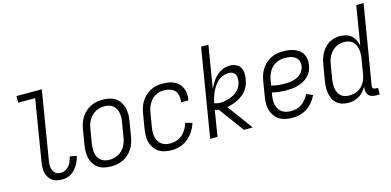

<svg xmlns="http://www.w3.org/2000/svg" viewBox="-70 -1135 3139 1543"><g transform="rotate(-15 1500.0 -363.5)"><path d="M291 8Q269 8 247.5 2.5Q226 -3 209.5 -15.5Q193 -28 182.5 -46.5Q172 -65 167.5 -86Q163 -107 164 -129.5Q165 -152 169 -174L252 -680H111V-735H322L228 -165Q226 -151 225 -137Q224 -123 226.5 -110Q229 -97 234 -85Q239 -73 248.5 -64Q258 -55 270.5 -51Q283 -47 297 -47Q316 -47 335 -56.5Q354 -66 367 -82.5Q380 -99 387.5 -118Q395 -137 400 -156L455 -146Q451 -126 443.5 -107.5Q436 -89 425 -71Q414 -53 400 -38Q386 -23 368 -12Q350 -1 330 3.5Q310 8 291 8Z M701 8Q673 8 645.5 2Q618 -4 596 -19Q574 -34 559.5 -56.5Q545 -79 538.5 -105.5Q532 -132 532.5 -160.5Q533 -189 538 -218L558 -338Q562 -363 570 -387.5Q578 -412 592.5 -435Q607 -458 627.5 -476.5Q648 -495 672 -507Q696 -519 721.5 -523.5Q747 -528 772 -528Q800 -528 827.5 -522Q855 -516 877 -501Q899 -486 914 -463.5Q929 -441 935.5 -414.5Q942 -388 941.5 -359.5Q941 -331 936 -302L916 -182Q912 -157 904 -132.5Q896 -108 881.5 -85Q867 -62 846.5 -43.5Q826 -25 802 -13Q778 -1 752 3.5Q726 8 701 8ZM701 -47Q720 -47 739 -51Q758 -55 775.5 -64.5Q793 -74 807.5 -88Q822 -102 831.5 -119Q841 -136 847 -154.5Q853 -173 856 -191L876 -311Q880 -331 880.5 -350.5Q881 -370 877.5 -388.5Q874 -407 865.5 -423.5Q857 -440 842.5 -451.5Q828 -463 809.5 -468Q791 -473 772 -473Q753 -473 734.5 -469Q716 -465 698.5 -455.5Q681 -446 666.5 -432Q652 -418 642 -401Q632 -384 626 -365.5Q620 -347 617 -329L597 -209Q594 -189 593.5 -169.5Q593 -150 596 -131.5Q599 -113 608 -96.5Q617 -80 631 -68.5Q645 -57 663.5 -52Q682 -47 701 -47Z M1205 8Q1176 8 1148.5 2Q1121 -4 1098.5 -18.5Q1076 -33 1061 -55.5Q1046 -78 1038.5 -104.5Q1031 -131 1032 -160Q1033 -189 1038 -218L1058 -338Q1062 -363 1070 -387.5Q1078 -412 1092.5 -435Q1107 -458 1127.5 -476.5Q1148 -495 1171.5 -507Q1195 -519 1220.5 -523.5Q1246 -528 1271 -528Q1296 -528 1320 -524Q1344 -520 1365.5 -510.5Q1387 -501 1403 -484.5Q1419 -468 1428.5 -446.5Q1438 -425 1440 -401Q1442 -377 1438 -352L1437 -344H1376L1377 -350Q1381 -375 1376 -399.5Q1371 -424 1355.5 -441Q1340 -458 1316 -465.5Q1292 -473 1267 -473Q1248 -473 1230 -469Q1212 -465 1194.5 -455Q1177 -445 1164 -430.5Q1151 -416 1141 -399.5Q1131 -383 1125.5 -365Q1120 -347 1117 -329L1097 -209Q1094 -188 1093.5 -168Q1093 -148 1097.5 -129.5Q1102 -111 1112 -94.5Q1122 -78 1137 -67Q1152 -56 1170.5 -51.5Q1189 -47 1210 -47Q1235 -47 1261.5 -56Q1288 -65 1309 -83.5Q1330 -102 1344 -126.5Q1358 -151 1365 -176L1421 -161Q1411 -126 1390.5 -94Q1370 -62 1341 -38Q1312 -14 1276 -3Q1240 8 1205 8Z M1526 0 1647 -735H1708L1650 -382Q1663 -410 1679.5 -436.5Q1696 -463 1719 -484Q1742 -505 1771 -516.5Q1800 -528 1829 -528Q1855 -528 1878.5 -518Q1902 -508 1914.5 -488Q1927 -468 1929 -442.5Q1931 -417 1926 -391Q1923 -368 1914.5 -345.5Q1906 -323 1891.5 -303Q1877 -283 1857 -267.5Q1837 -252 1815.5 -241Q1794 -230 1770.5 -222.5Q1747 -215 1725 -211L1880 0H1807L1653 -208Q1645 -209 1637.5 -211Q1630 -213 1622 -216L1587 0ZM1681 -259Q1701 -259 1720 -263Q1739 -267 1758.5 -273.5Q1778 -280 1796 -290Q1814 -300 1828.5 -315Q1843 -330 1852 -348.5Q1861 -367 1865 -387Q1867 -403 1866.5 -418.5Q1866 -434 1858.5 -447Q1851 -460 1836.5 -466.5Q1822 -473 1806 -473Q1783 -473 1759.5 -464.5Q1736 -456 1717.5 -440Q1699 -424 1685 -403Q1671 -382 1660.5 -360Q1650 -338 1643 -315Q1636 -292 1631 -269Q1642 -264 1655 -261.5Q1668 -259 1681 -259Z M2209 8Q2180 8 2152 2Q2124 -4 2101.5 -18Q2079 -32 2063 -54.5Q2047 -77 2039.5 -103.5Q2032 -130 2032.5 -159Q2033 -188 2038 -218L2058 -338Q2062 -363 2070 -387.5Q2078 -412 2092.5 -435Q2107 -458 2127.5 -476.5Q2148 -495 2172 -507Q2196 -519 2221.5 -523.5Q2247 -528 2272 -528Q2296 -528 2320 -525Q2344 -522 2365.5 -513.5Q2387 -505 2405.5 -491Q2424 -477 2434.5 -457.5Q2445 -438 2447.5 -414Q2450 -390 2446 -365Q2442 -342 2432 -319Q2422 -296 2404 -278.5Q2386 -261 2364 -249Q2342 -237 2318.5 -230Q2295 -223 2271.5 -220.5Q2248 -218 2225 -218Q2193 -218 2162 -221Q2131 -224 2101 -232L2097 -209Q2094 -188 2093.5 -167.5Q2093 -147 2098 -128.5Q2103 -110 2113 -93.5Q2123 -77 2139 -66.5Q2155 -56 2174 -51.5Q2193 -47 2214 -47Q2236 -47 2259.5 -53Q2283 -59 2303 -73.5Q2323 -88 2338.5 -107.5Q2354 -127 2363 -149L2416 -126Q2402 -96 2380.5 -70Q2359 -44 2331 -25.5Q2303 -7 2271.5 0.5Q2240 8 2209 8ZM2225 -273Q2241 -273 2257.5 -274.5Q2274 -276 2291 -280.5Q2308 -285 2324.5 -293Q2341 -301 2354.5 -313Q2368 -325 2376 -341Q2384 -357 2387 -374Q2389 -389 2387 -404Q2385 -419 2377 -431Q2369 -443 2357.5 -451.5Q2346 -460 2331.5 -464.5Q2317 -469 2302 -471Q2287 -473 2272 -473Q2254 -473 2235 -469Q2216 -465 2198.5 -455.5Q2181 -446 2166.5 -432Q2152 -418 2142 -401Q2132 -384 2126 -365.5Q2120 -347 2117 -329L2110 -287Q2138 -279 2166.5 -276Q2195 -273 2225 -273Z M2675 8Q2648 8 2623 0.5Q2598 -7 2579 -23.5Q2560 -40 2549.5 -63Q2539 -86 2534.5 -111.5Q2530 -137 2531.5 -164Q2533 -191 2538 -218L2558 -338Q2561 -361 2568 -384Q2575 -407 2586.5 -429Q2598 -451 2614.5 -470.5Q2631 -490 2652 -503Q2673 -516 2697 -522Q2721 -528 2744 -528Q2771 -528 2796 -521Q2821 -514 2839.5 -497.5Q2858 -481 2869 -458.5Q2880 -436 2885 -411L2938 -735H2999L2890 -77Q2889 -71 2890 -65Q2891 -59 2894.5 -55Q2898 -51 2903.5 -49Q2909 -47 2915 -47H2935V8H2906Q2888 8 2871.5 3.5Q2855 -1 2844 -13Q2833 -25 2829.5 -42Q2826 -59 2829 -77L2831 -87Q2818 -65 2801.5 -46.5Q2785 -28 2764.5 -15.5Q2744 -3 2720.5 2.5Q2697 8 2675 8ZM2698 -47Q2715 -47 2733.5 -50.5Q2752 -54 2769 -63Q2786 -72 2799.5 -85.5Q2813 -99 2823 -115.5Q2833 -132 2838.5 -149.5Q2844 -167 2847 -185L2867 -305Q2871 -325 2871.5 -344.5Q2872 -364 2869 -383Q2866 -402 2858.5 -419Q2851 -436 2837.5 -448.5Q2824 -461 2805.5 -467Q2787 -473 2767 -473Q2749 -473 2730.5 -469Q2712 -465 2695 -455Q2678 -445 2664.5 -431Q2651 -417 2641 -400Q2631 -383 2625.5 -365Q2620 -347 2617 -329L2597 -209Q2594 -189 2593.5 -170Q2593 -151 2596 -132.5Q2599 -114 2607 -97.5Q2615 -81 2628.5 -69Q2642 -57 2660 -52Q2678 -47 2698 -47Z"/></g></svg>

Font: Iosevka Term Curly Light
Style: Italic
Weight: 300
Italic angle: -9°
Designer: Belleve Invis
Foundry: Belleve Invis
Version: Version 32.3.0